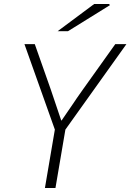

<svg xmlns="http://www.w3.org/2000/svg" viewBox="-20 -946 656 966"><path d="M256 -294 103 -724H155L235 -497L288 -340H290L351 -429Q359 -442 398 -497L560 -724H616L309 -294L259 0H206ZM454 -926H529L533 -920L322 -789H270Z"/></svg>

Font: Nebula Sans Light
Style: Regular
Weight: 300
Italic angle: -9°
Designer: Paul D. Hunt for Adobe (as Source Sans)
Foundry: Nebula Entertainment & Broadcasting LLC
Version: Version 1.010